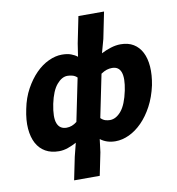

<svg xmlns="http://www.w3.org/2000/svg" viewBox="-94 -786 975 1055"><g transform="rotate(-10 393.5 -258.5)"><path d="M234 184 260 57 279 -18Q257 -6 231.5 3Q206 12 181 12Q137 12 105.5 -6Q74 -24 56 -57.5Q38 -91 34 -139Q30 -187 43 -248Q55 -309 81.5 -357Q108 -405 141 -438.5Q174 -472 212.5 -490Q251 -508 287 -508Q317 -508 337.5 -500.5Q358 -493 373 -481L384 -553L414 -701H557L527 -553L506 -477Q531 -490 559.5 -499Q588 -508 615 -508Q657 -508 686.5 -490Q716 -472 733 -439Q750 -406 753.5 -359.5Q757 -313 746 -256Q732 -192 705.5 -142.5Q679 -93 645 -58.5Q611 -24 572.5 -6Q534 12 496 12Q447 12 412 -15L403 57L377 184ZM244 -108Q275 -108 302 -130L351 -369Q340 -380 325.5 -384Q311 -388 297 -388Q266 -388 237.5 -354.5Q209 -321 194 -250Q179 -176 192.5 -142Q206 -108 244 -108ZM486 -108Q520 -108 549 -142.5Q578 -177 594 -254Q621 -388 546 -388Q531 -388 516.5 -383.5Q502 -379 484 -367L435 -128Q447 -116 460 -112Q473 -108 486 -108Z"/></g></svg>

Font: mr_Source Sans Pro
Style: Bold Italic
Weight: 700
Italic angle: -11°
Designer: Paul D. Hunt
Foundry: Adobe Systems Incorporated
Version: Version 1.036;July 10, 2024;FontCreator 11.5.0.2430 64-bit